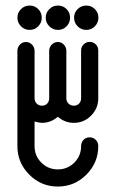

<svg xmlns="http://www.w3.org/2000/svg" viewBox="-20 -685 425 705"><path d="M265.1 -651.6Q278.3 -664.6 296.9 -664.6Q315.4 -664.6 328.4 -651.6Q341.3 -638.7 341.3 -620.1Q341.3 -601.6 328.4 -588.4Q315.4 -575.2 296.9 -575.2Q278.3 -575.2 265.1 -588.4Q252 -601.6 252 -620.1Q252 -638.7 265.1 -651.6ZM57.1 -651.6Q70.3 -664.6 88.9 -664.6Q107.4 -664.6 120.4 -651.6Q133.3 -638.7 133.3 -620.1Q133.3 -601.6 120.4 -588.4Q107.4 -575.2 88.9 -575.2Q70.3 -575.2 57.1 -588.4Q43.9 -601.6 43.9 -620.1Q43.9 -638.7 57.1 -651.6ZM161.1 -651.6Q174.3 -664.6 192.9 -664.6Q211.4 -664.6 224.4 -651.6Q237.3 -638.7 237.3 -620.1Q237.3 -601.6 224.4 -588.4Q211.4 -575.2 192.9 -575.2Q174.3 -575.2 161.1 -588.4Q147.9 -601.6 147.9 -620.1Q147.9 -638.7 161.1 -651.6ZM277.8 -500Q277.8 -512.7 287.1 -522Q296.4 -531.2 309.1 -531.2Q322.3 -531.2 331.5 -522.2Q340.8 -513.2 340.8 -500V-324.2Q340.8 -287.1 314.5 -260.5Q288.1 -233.9 251 -233.9Q218.3 -233.9 192.4 -256.3Q166.5 -233.9 134.3 -233.9Q124.5 -233.9 106.9 -238.8V-148.4Q106.9 -112.8 131.8 -87.9Q156.7 -63 192.4 -63Q228 -63 252.9 -87.9Q277.8 -112.8 277.8 -148.4Q277.8 -162.1 286.6 -171.4Q295.4 -180.7 309.1 -180.7Q322.8 -180.7 331.8 -171.4Q340.8 -162.1 340.8 -148.4Q340.8 -87.4 297.1 -43.7Q253.4 0 192.4 0Q131.3 0 87.6 -43.7Q43.9 -87.4 43.9 -148.4V-499.5Q44.4 -512.2 53.5 -521.5Q62.5 -530.8 75.2 -530.8Q87.9 -530.8 97.2 -521.5Q106.4 -512.2 106.9 -499.5V-324.2Q106.9 -312.5 114.7 -304.7Q122.6 -296.9 134.3 -296.9Q146 -296.9 153.3 -304.7Q160.6 -312.5 160.6 -324.2V-499.5Q161.1 -512.2 170.4 -521.5Q179.7 -530.8 192.4 -530.8Q205.1 -530.8 214.1 -521.5Q223.1 -512.2 223.6 -499.5V-324.2Q223.6 -312.5 231.4 -304.7Q239.3 -296.9 251 -296.9Q262.7 -296.9 270.3 -304.7Q277.8 -312.5 277.8 -324.2Z"/></svg>

Font: Fandogh
Style: Regular
Weight: 400
Designer: Amin Abedi
Version: Version 1.00